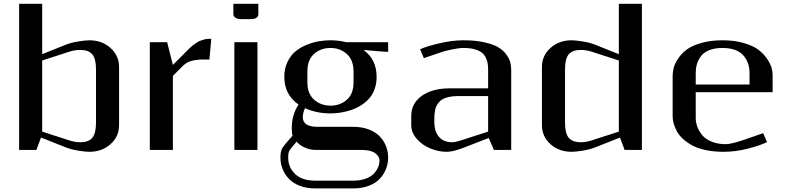

<svg xmlns="http://www.w3.org/2000/svg" viewBox="-20 -812 4288 1040"><path d="M83.5 0V-791.5H208.5V-518.6L336.4 -569.8Q366.2 -581.5 404.8 -587.6Q443.4 -593.8 463.4 -593.8Q532.2 -593.8 578.6 -552.2Q625 -510.7 625 -448.7V-134.3Q625 -72.3 578.6 -31Q532.2 10.3 463.4 10.3Q443.4 10.3 404.8 4.2Q366.2 -2 336.4 -13.7L202.1 -66.9L177.2 0ZM208.5 -484.4V-99.1L356.4 -51.3Q386.7 -41.5 414.6 -41.5Q460 -41.5 480 -65.7Q500 -89.8 500 -147V-436.5Q500 -493.7 480 -517.6Q460 -541.5 414.6 -541.5Q385.3 -541.5 356.4 -532.2Z M1114.3 -489.7H1085Q1047.9 -489.7 1019.8 -482.9Q991.7 -476.1 970.7 -455.1L916.5 -400.9V0H791.5V-583.5H885.3L916.5 -460.4L964.4 -508.3Q967.8 -511.7 981.7 -525.9Q995.6 -540 999 -543.2Q1002.4 -546.4 1014.2 -557.4Q1025.9 -568.4 1030.5 -571Q1035.2 -573.7 1045.7 -581.1Q1056.2 -588.4 1063 -590.6Q1069.8 -592.8 1080.6 -596.4Q1091.3 -600.1 1101.8 -601.1Q1112.3 -602.1 1124.5 -602.1Z M1244.1 -791.5H1379.4V-734.4Q1379.4 -723.6 1369.4 -716.1Q1359.4 -708.5 1337.9 -708.5H1285.6Q1264.6 -708.5 1254.4 -716.6Q1244.1 -724.6 1244.1 -734.4ZM1249.5 0V-583.5H1374.5V0Z M1541 41.5Q1541 93.8 1578.1 130.1Q1615.2 166.5 1687.5 166.5H1894Q1931.2 166.5 1959.7 156.2Q1988.3 146 2004.2 129.4Q2020 112.8 2027.8 94.5Q2035.6 76.2 2035.6 57.1Q2035.6 34.7 2011.5 17.3Q1987.3 0 1937.5 0H1687.5Q1658.7 0 1629.9 -13.2Q1601.1 -26.4 1586.9 -44.9Q1583 -40 1575.7 -31.7Q1568.4 -23.4 1566.2 -20.5Q1564 -17.6 1559.1 -12Q1554.2 -6.3 1553 -4.2Q1551.8 -2 1548.8 2.2Q1545.9 6.3 1545.4 9Q1544.9 11.7 1543.5 15.4Q1542 19 1542 22.9Q1542 26.9 1541.5 31Q1541 35.2 1541 41.5ZM1645 -366.7Q1645 -304.2 1681.6 -272Q1718.3 -239.7 1770 -239.7Q1822.3 -239.7 1858.6 -271.5Q1895 -303.2 1895 -366.7V-424.8Q1895 -487.3 1858.4 -519.8Q1821.8 -552.2 1770 -552.2Q1717.8 -552.2 1681.4 -520.3Q1645 -488.3 1645 -424.8ZM1520 -396Q1520 -441.4 1537.4 -477.1Q1554.7 -512.7 1581.1 -534.2Q1607.4 -555.7 1642.1 -569.6Q1676.8 -583.5 1708 -588.6Q1739.3 -593.8 1770 -593.8Q1813 -593.8 1855.5 -583.5H2082.5V-531.2Q2061.5 -531.2 2013.4 -535.9Q1965.3 -540.5 1949.2 -541.5Q2020 -489.7 2020 -396Q2020 -363.3 2011 -335.2Q2002 -307.1 1986.8 -287.4Q1971.7 -267.6 1950.7 -251.7Q1929.7 -235.8 1907.2 -225.8Q1884.8 -215.8 1859.9 -209.5Q1835 -203.1 1813 -200.4Q1791 -197.8 1770 -197.8Q1694.3 -197.8 1632.3 -226.1Q1620.1 -200.2 1620.1 -177.2Q1620.1 -125 1700.2 -125H1894Q1940.9 -125 1977.8 -110.8Q2014.6 -96.7 2037.1 -73Q2059.6 -49.3 2071 -20Q2082.5 9.3 2082.5 41.5Q2082.5 73.7 2071 103Q2059.6 132.3 2037.1 156.2Q2014.6 180.2 1977.8 194.3Q1940.9 208.5 1894 208.5H1687.5Q1640.6 208.5 1603.8 194.3Q1566.9 180.2 1544.4 156.2Q1522 132.3 1510.5 103Q1499 73.7 1499 41.5Q1499 7.8 1509 -9.3Q1519 -26.4 1564.9 -77.1Q1560.5 -85.9 1560.5 -118.7Q1560.5 -190.4 1597.2 -245.6Q1520 -298.8 1520 -396Z M2490.7 -552.2Q2467.3 -552.2 2430.7 -544.7Q2394 -537.1 2373 -530.3L2275.9 -497.1L2255.4 -544.9Q2286.1 -560.1 2357.7 -576.9Q2429.2 -593.8 2490.7 -593.8Q2554.7 -593.8 2603 -583Q2651.4 -572.3 2678.5 -556.2Q2705.6 -540 2722.2 -517.3Q2738.8 -494.6 2743.9 -474.9Q2749 -455.1 2749 -433.1V0H2655.3L2627 -64.5L2496.1 -13.7Q2435.1 10.3 2399.9 10.3Q2354 10.3 2309.8 -8.3Q2265.6 -26.9 2236.6 -60.8Q2207.5 -94.7 2207.5 -134.3V-183.1Q2207.5 -252.4 2264.9 -293Q2322.3 -333.5 2415.5 -333.5H2624V-431.2Q2624 -451.7 2621.8 -467Q2619.6 -482.4 2611.6 -499.3Q2603.5 -516.1 2589.6 -527.1Q2575.7 -538.1 2550.5 -545.2Q2525.4 -552.2 2490.7 -552.2ZM2624 -291.5H2457.5Q2432.6 -291.5 2412.8 -287.1Q2393.1 -282.7 2380.1 -276.1Q2367.2 -269.5 2357.9 -258.5Q2348.6 -247.6 2343.8 -237.5Q2338.9 -227.5 2336.2 -212.4Q2333.5 -197.3 2333 -186.8Q2332.5 -176.3 2332.5 -160.6V-154.3Q2332.5 -99.1 2358.2 -70.3Q2383.8 -41.5 2428.2 -41.5Q2445.8 -41.5 2476.1 -51.3L2624 -99.1Z M3457 0H3363.3L3338.4 -66.9L3204.1 -13.7Q3174.3 -2 3135.5 4.2Q3096.7 10.3 3076.7 10.3Q3007.8 10.3 2961.7 -31Q2915.5 -72.3 2915.5 -134.3V-448.7Q2915.5 -510.7 2961.7 -552.2Q3007.8 -593.8 3076.7 -593.8Q3096.7 -593.8 3135.5 -587.6Q3174.3 -581.5 3204.1 -569.8L3332 -518.6V-791.5H3457ZM3332 -484.4 3184.1 -532.2Q3155.3 -541.5 3126 -541.5Q3080.6 -541.5 3060.5 -517.6Q3040.5 -493.7 3040.5 -436.5V-147Q3040.5 -89.8 3060.5 -65.7Q3080.6 -41.5 3126 -41.5Q3153.8 -41.5 3184.1 -51.3L3332 -99.1Z M3909.7 -31.2Q3919.9 -31.2 3932.1 -33.2Q3944.3 -35.2 3957.8 -38.8Q3971.2 -42.5 3980.5 -45.2Q3989.7 -47.9 4002.2 -52.2Q4014.6 -56.6 4017.1 -57.1L4113.8 -90.8L4134.8 -42.5Q4100.1 -24.9 4033 -7.3Q3965.8 10.3 3899.4 10.3Q3845.7 10.3 3801.5 0.7Q3757.3 -8.8 3728.3 -25.1Q3699.2 -41.5 3678 -61Q3656.7 -80.6 3645.3 -103Q3633.8 -125.5 3628.7 -144.5Q3623.5 -163.6 3623.5 -181.2V-401.9Q3623.5 -423.8 3629.9 -446.8Q3636.2 -469.7 3654.8 -497.1Q3673.3 -524.4 3702.1 -545.2Q3731 -565.9 3780.8 -579.8Q3830.6 -593.8 3894 -593.8Q3959.5 -593.8 4010.3 -578.6Q4061 -563.5 4089.1 -541.7Q4117.2 -520 4135.5 -492.7Q4153.8 -465.3 4159.4 -444.3Q4165 -423.3 4165 -406.2V-312.5H3748.5V-172.9Q3748.5 -148.9 3757.3 -125.2Q3766.1 -101.6 3783.9 -79.8Q3801.8 -58.1 3834.5 -44.7Q3867.2 -31.2 3909.7 -31.2ZM3748.5 -354H4040V-416.5Q4040 -444.3 4032 -467.8Q4023.9 -491.2 4007.6 -510.7Q3991.2 -530.3 3962.2 -541.3Q3933.1 -552.2 3894 -552.2Q3851.1 -552.2 3820.8 -539.8Q3790.5 -527.3 3775.6 -506.1Q3760.7 -484.9 3754.6 -463.1Q3748.5 -441.4 3748.5 -416.5Z"/></svg>

Font: Resagnicto
Style: Bold
Weight: 700
Version: Version 0.9991